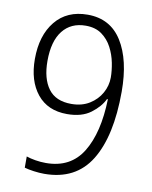

<svg xmlns="http://www.w3.org/2000/svg" viewBox="-83 -786 679 859"><g transform="rotate(10 256.5 -356.5)"><path d="M455 -411Q455 -209 387.5 -99Q320 11 177 11Q155 11 129.5 7.5Q104 4 87 -1V-52Q104 -46 128 -42Q152 -38 176 -38Q288 -38 342 -126Q396 -214 400 -367H396Q379 -331 338.5 -300.5Q298 -270 231 -270Q143 -270 95 -329.5Q47 -389 47 -488Q47 -595 99.5 -659.5Q152 -724 246 -724Q349 -724 402 -639.5Q455 -555 455 -411ZM246 -674Q179 -674 141.5 -626.5Q104 -579 104 -489Q104 -409 137.5 -363.5Q171 -318 242 -318Q290 -318 324.5 -339.5Q359 -361 377.5 -394.5Q396 -428 396 -465Q396 -495 389 -531Q382 -567 365 -599.5Q348 -632 319 -653Q290 -674 246 -674Z"/></g></svg>

Font: Noto Sans Lao UI SemCond Light
Style: Regular
Weight: 300
Width: 4
Designer: Monotype Design Team
Foundry: Monotype Imaging Inc.
Version: Version 2.000; ttfautohint (v1.8.4.7-5d5b)